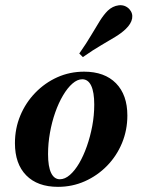

<svg xmlns="http://www.w3.org/2000/svg" viewBox="-20 -703 544 734"><path d="M201.6 11.3Q123.4 11.3 80.2 -32.7Q37.1 -76.6 37.1 -155.6Q37.1 -212.1 57.7 -261.3Q78.2 -310.5 114.9 -348.4Q151.6 -386.3 199.2 -407.7Q246.8 -429 301.6 -429Q379.8 -429 423.4 -384.7Q466.9 -340.3 466.9 -261.3Q466.9 -205.6 446.4 -156Q425.8 -106.5 389.1 -69Q352.4 -31.5 304.4 -10.1Q256.5 11.3 201.6 11.3ZM208.9 -17.7Q228.2 -17.7 247.2 -34.3Q266.1 -50.8 282.7 -79Q299.2 -107.3 312.1 -144Q325 -180.6 332.7 -221.4Q340.3 -262.1 340.3 -303.2Q340.3 -350.8 328.6 -375.4Q316.9 -400 294.4 -400Q275.8 -400 256.9 -383.5Q237.9 -366.9 221 -338.3Q204 -309.7 191.1 -273Q178.2 -236.3 171 -195.6Q163.7 -154.8 163.7 -113.7Q163.7 -66.1 175.4 -41.9Q187.1 -17.7 208.9 -17.7ZM296.8 -484.7 283.1 -498.4Q311.3 -538.7 329.4 -569.8Q347.6 -600.8 362.1 -623.8Q376.6 -646.8 391.9 -662.1Q410.5 -679.8 433.9 -682.7Q457.3 -685.5 474.2 -668.5Q488.7 -652.4 485.1 -632.3Q481.5 -612.1 460.5 -591.9Q444.4 -576.6 421.4 -562.5Q398.4 -548.4 367.7 -530.6Q337.1 -512.9 296.8 -484.7Z"/></svg>

Font: Playfair 5pt SemiExpanded Light ExtraBold
Style: Italic
Weight: 800
Italic angle: -15.6°
Version: Version 2.001;gftools[0.9.30]